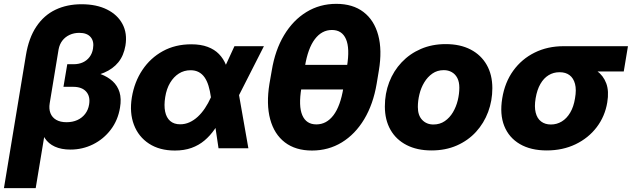

<svg xmlns="http://www.w3.org/2000/svg" viewBox="-48 -759 3235 983"><path d="M-27.8 204.1 84.5 -475.1Q99.1 -564.9 138.2 -623Q177.2 -681.2 236.1 -709.2Q294.9 -737.3 369.6 -737.3Q445.8 -737.3 499.8 -710.4Q553.7 -683.6 579.1 -636Q604.5 -588.4 594.2 -525.4Q585.4 -474.1 557.9 -440.2Q530.3 -406.2 485.1 -387Q439.9 -367.7 377.4 -359.9L384.3 -398.9Q429.7 -393.6 466.6 -379.9Q503.4 -366.2 528.6 -343.3Q553.7 -320.3 564 -286.9Q574.2 -253.4 566.4 -207.5Q555.7 -143.1 519 -95Q482.4 -46.9 428.5 -20Q374.5 6.8 312.5 6.8Q266.1 6.8 232.9 -8.3Q199.7 -23.4 181.4 -51.8Q163.1 -80.1 160.6 -117.7L188.5 -120.1L134.8 204.1ZM292.5 -133.3Q323.7 -133.3 347.9 -144.3Q372.1 -155.3 387.9 -175.8Q403.8 -196.3 408.2 -224.1Q415 -265.6 393.1 -290Q371.1 -314.5 326.7 -314.5H276.9L296.4 -430.2H328.6Q355.5 -430.2 376.2 -439.7Q397 -449.2 410.6 -467.3Q424.3 -485.4 428.2 -510.3Q434.6 -547.4 416 -569.1Q397.5 -590.8 357.9 -590.8Q330.6 -590.8 308.1 -580.3Q285.6 -569.8 271.2 -551Q256.8 -532.2 252 -506.3L206.5 -230.5Q201.7 -201.7 210.2 -179.7Q218.8 -157.7 239.7 -145.5Q260.7 -133.3 292.5 -133.3Z M847.2 11.7Q769 11.7 715.1 -23.4Q661.1 -58.6 637.7 -120.1Q614.3 -181.6 627 -260.3Q640.1 -339.8 681.2 -401.1Q722.2 -462.4 785.9 -497.3Q849.6 -532.2 931.2 -532.2Q980 -532.2 1015.1 -519Q1050.3 -505.9 1073.2 -482.2Q1096.2 -458.5 1109.1 -426.3Q1122.1 -394 1127 -356H1158.2L1174.3 -280.8L1223.6 0H1070.8L1031.7 -262.2Q1027.3 -294.4 1019.5 -319.8Q1011.7 -345.2 999.5 -362.8Q987.3 -380.4 969.5 -389.9Q951.7 -399.4 927.7 -399.4Q894.5 -399.4 867.9 -382.6Q841.3 -365.7 823 -335.2Q804.7 -304.7 797.9 -262.2Q791 -219.2 797.4 -188Q803.7 -156.7 823.2 -139.6Q842.8 -122.6 874.5 -122.6Q899.4 -122.6 922.1 -132.8Q944.8 -143.1 964.6 -161.4Q984.4 -179.7 1001.2 -204.8Q1018.1 -230 1031.2 -259.3L1152.3 -522.5H1303.2L1169.4 -259.3L1126 -172.4H1094.2Q1074.7 -131.8 1051.3 -97.9Q1027.8 -64 998.8 -39.6Q969.7 -15.1 932.4 -1.7Q895 11.7 847.2 11.7Z M1549.3 11.7Q1465.3 11.7 1410.6 -30Q1356 -71.8 1335.2 -148.7Q1314.5 -225.6 1331.5 -330.1L1343.3 -397.5Q1360.4 -502.4 1406.5 -579.1Q1452.6 -655.8 1521 -697.5Q1589.4 -739.3 1673.8 -739.3Q1758.3 -739.3 1813 -697.5Q1867.7 -655.8 1888.4 -579.1Q1909.2 -502.4 1891.6 -397.5L1880.4 -330.1Q1862.8 -225.6 1816.7 -148.7Q1770.5 -71.8 1702.1 -30Q1633.8 11.7 1549.3 11.7ZM1571.8 -122.1Q1623.5 -122.1 1659.2 -168.9Q1694.8 -215.8 1710 -308.6L1728.5 -418.9Q1743.7 -511.7 1723.4 -558.6Q1703.1 -605.5 1651.4 -605.5Q1599.6 -605.5 1564 -558.6Q1528.3 -511.7 1513.2 -418.9L1495.1 -308.6Q1479.5 -215.8 1499.8 -168.9Q1520 -122.1 1571.8 -122.1ZM1466.3 -300.8 1487.3 -426.8H1754.9L1733.9 -300.8Z M2161.1 11.2Q2087.4 11.2 2033.7 -16.4Q1980 -43.9 1951.2 -94.5Q1922.4 -145 1922.4 -213.9Q1922.4 -280.3 1944.6 -338.1Q1966.8 -396 2008.3 -439.9Q2049.8 -483.9 2106.9 -508.5Q2164.1 -533.2 2233.9 -533.2Q2308.1 -533.2 2361.6 -505.4Q2415 -477.5 2443.8 -427Q2472.7 -376.5 2472.7 -307.6Q2472.7 -243.7 2451.2 -186Q2429.7 -128.4 2389.2 -84Q2348.6 -39.6 2291 -14.2Q2233.4 11.2 2161.1 11.2ZM2170.9 -121.6Q2204.1 -121.6 2229.2 -138.9Q2254.4 -156.2 2271 -184.3Q2287.6 -212.4 2295.7 -245.6Q2303.7 -278.8 2303.7 -310.1Q2303.7 -339.4 2293.5 -359.4Q2283.2 -379.4 2265.1 -389.6Q2247.1 -399.9 2224.1 -399.9Q2190.9 -399.9 2166 -382.6Q2141.1 -365.2 2124.3 -337.4Q2107.4 -309.6 2099.4 -276.4Q2091.3 -243.2 2091.3 -211.4Q2091.3 -168 2113.8 -144.8Q2136.2 -121.6 2170.9 -121.6Z M2751 11.2Q2669.4 11.2 2613.5 -21.5Q2557.6 -54.2 2533.7 -114Q2509.8 -173.8 2523.4 -255.9Q2536.6 -337.4 2579.8 -397.2Q2623 -457 2689.2 -489.7Q2755.4 -522.5 2837.4 -522.5H3167L3145.5 -393.1H2915.5L2815.9 -389.2Q2785.6 -389.2 2760.7 -374Q2735.8 -358.9 2718.8 -329.3Q2701.7 -299.8 2694.3 -255.9Q2687 -212.4 2694.6 -182.4Q2702.1 -152.3 2722.4 -137Q2742.7 -121.6 2772.5 -121.6Q2802.7 -121.6 2828.1 -137Q2853.5 -152.3 2871.3 -182.4Q2889.2 -212.4 2896 -255.9Q2903.8 -299.8 2896 -329.3Q2888.2 -358.9 2868.2 -374Q2848.1 -389.2 2817.9 -389.2L2826.2 -441.9Q2880.4 -441.9 2927.2 -431.2Q2974.1 -420.4 3007.6 -396.2Q3041 -372.1 3055.9 -332.3Q3070.8 -292.5 3061 -234.4Q3049.3 -163.6 3007.1 -107.9Q2964.8 -52.2 2898.9 -20.5Q2833 11.2 2751 11.2Z"/></svg>

Font: Inter 28pt ExtraBold
Style: Italic
Weight: 800
Italic angle: -9.3988°
Designer: Rasmus Andersson
Foundry: rsms
Version: Version 4.001;git-66647c0bb